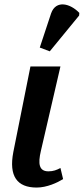

<svg xmlns="http://www.w3.org/2000/svg" viewBox="-20 -835 377 864"><path d="M204 -604 336 -765 337 -777C297 -819 232 -837 210 -775L159 -621ZM145 9C191 9 238 -13 264 -29L252 -79C235 -70 220 -64 198 -64C156 -64 150 -97 164 -156L252 -536H117L40 -151C19 -42 57 9 145 9Z"/></svg>

Font: Noto Serif SemiBold
Style: Italic
Weight: 600
Italic angle: -12°
Designer: Monotype Design Team
Foundry: Monotype Imaging Inc.
Version: Version 2.014